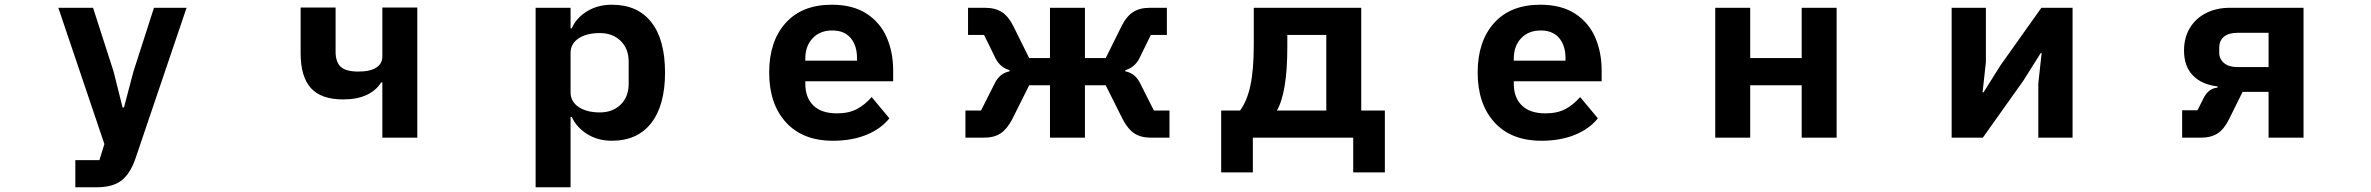

<svg xmlns="http://www.w3.org/2000/svg" viewBox="-20 -583 10040 813"><path d="M299 210V95H401L422 27L227 -550H374L461 -280L499 -128H505L545 -280L632 -550H770L553 90Q531 153 494 181.5Q457 210 389 210Z M1599 0V-234H1594Q1573 -200 1532.5 -181Q1492 -162 1433 -162Q1340 -162 1296.5 -210Q1253 -258 1253 -358V-551H1401V-365Q1401 -320 1423 -300Q1445 -280 1497 -280Q1548 -280 1573.5 -297Q1599 -314 1599 -343V-551H1747V0Z M2248 210V-550H2396V-463H2401Q2420 -507 2465.5 -535Q2511 -563 2571 -563Q2680 -563 2738 -489Q2796 -415 2796 -276Q2796 -137 2737.5 -62Q2679 13 2571 13Q2511 13 2466 -15.5Q2421 -44 2401 -88H2396V210ZM2642 -228V-322Q2642 -377 2608 -410Q2574 -443 2520 -443Q2464 -443 2430 -420.5Q2396 -398 2396 -359V-192Q2396 -153 2430 -130Q2464 -107 2520 -107Q2574 -107 2608 -140Q2642 -173 2642 -228Z M3237 -276Q3237 -408 3306.5 -485.5Q3376 -563 3502 -563Q3591 -563 3649 -525.5Q3707 -488 3734.5 -425Q3762 -362 3762 -284V-239H3390V-228Q3390 -170 3424 -136.5Q3458 -103 3524 -103Q3574 -103 3608 -121Q3642 -139 3671 -172L3746 -82Q3710 -37 3648.5 -12Q3587 13 3507 13Q3379 13 3308 -65Q3237 -143 3237 -276ZM3390 -335V-326H3609V-336Q3609 -390 3582 -422Q3555 -454 3504 -454Q3452 -454 3421 -421Q3390 -388 3390 -335Z M4068 0V-115H4134L4193 -232Q4214 -273 4255 -281V-286Q4215 -297 4195 -337L4147 -435H4079V-550H4151Q4194 -550 4222 -532Q4250 -514 4270 -474L4338 -337H4426V-550H4574V-337H4662L4730 -474Q4750 -514 4778 -532Q4806 -550 4849 -550H4921V-435H4853L4805 -337Q4785 -297 4745 -286V-281Q4786 -273 4807 -232L4866 -115H4932V0H4854Q4811 0 4783.5 -18Q4756 -36 4734 -78L4662 -222H4574V0H4426V-222H4338L4266 -78Q4244 -36 4216.5 -18Q4189 0 4146 0Z M5151 147V-115H5231Q5261 -156 5275 -222.5Q5289 -289 5289 -394V-550H5744V-115H5844V147H5710V0H5285V147ZM5596 -115V-435H5431V-385Q5431 -192 5387 -115Z M6237 -276Q6237 -408 6306.5 -485.5Q6376 -563 6502 -563Q6591 -563 6649 -525.5Q6707 -488 6734.5 -425Q6762 -362 6762 -284V-239H6390V-228Q6390 -170 6424 -136.5Q6458 -103 6524 -103Q6574 -103 6608 -121Q6642 -139 6671 -172L6746 -82Q6710 -37 6648.5 -12Q6587 13 6507 13Q6379 13 6308 -65Q6237 -143 6237 -276ZM6390 -335V-326H6609V-336Q6609 -390 6582 -422Q6555 -454 6504 -454Q6452 -454 6421 -421Q6390 -388 6390 -335Z M7391 0H7243V-550H7391V-337H7609V-550H7757V0H7609V-222H7391Z M8376 0H8244V-550H8389V-320L8375 -192H8379L8452 -308L8624 -550H8756V0H8611V-230L8625 -358H8621L8548 -242Z M9220 0V-116H9285L9311 -168Q9332 -209 9370 -212V-217Q9303 -225 9265.5 -263.5Q9228 -302 9228 -369Q9228 -424 9253 -465Q9278 -506 9322 -528Q9366 -550 9422 -550H9734V0H9586V-194H9476L9419 -79Q9398 -36 9370 -18Q9342 0 9299 0ZM9586 -299V-444H9453Q9417 -444 9397 -427.5Q9377 -411 9377 -380V-360Q9377 -333 9397.5 -316Q9418 -299 9453 -299Z"/></svg>

Font: IBM Plex Sans JP
Style: Bold
Weight: 700
Designer: Mike Abbink; Paul van der Laan; Pieter van Rosmalen; Wujin Sim; Yejin Wi; Jinhee Kim; Boomi Park; Yona Kim; Kichan Ma
Foundry: Sandoll Inc.
Version: Version 1.001